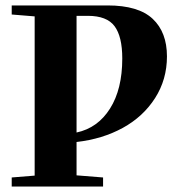

<svg xmlns="http://www.w3.org/2000/svg" viewBox="-20 -683 654 703"><path d="M22.9 0V-33.2L106.9 -40V-623L22.9 -629.9V-663.1H374Q486.8 -663.1 539.1 -614Q591.3 -564.9 591.3 -476.6Q591.3 -392.1 547.9 -324Q504.4 -255.9 429.7 -214.8Q355 -173.8 260.3 -163.1V-41L357.4 -33.2V0ZM301.8 -625H260.3V-197.8Q337.9 -214.4 382.8 -285.4Q427.7 -356.4 427.7 -468.8Q427.7 -549.3 399.4 -587.2Q371.1 -625 301.8 -625Z"/></svg>

Font: Elstob 10pt
Style: Bold
Weight: 700
Designer: Peter S. Baker
Version: Version 1.015